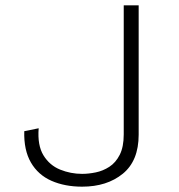

<svg xmlns="http://www.w3.org/2000/svg" viewBox="-20 -688 672 720"><path d="M288 12Q223 12 173 -10Q123 -32 96 -78.5Q69 -125 71 -196L125 -207Q120 -143 143 -105.5Q166 -68 205.5 -52Q245 -36 288 -36Q312 -36 339 -41.5Q366 -47 390 -62.5Q414 -78 429 -107.5Q444 -137 444 -184V-668H500V-183Q500 -85 440.5 -36.5Q381 12 288 12Z"/></svg>

Font: Atkinson Hyperlegible Mono ExtraLight
Style: Regular
Weight: 200
Monospace: yes
Designer: Elliott Scott, Megan Eiswerth, Linus Boman, Theodore Petrosky, Letters from Sweden
Foundry: Applied Design Works, Letters from Sweden
Version: Version 2.001